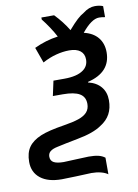

<svg xmlns="http://www.w3.org/2000/svg" viewBox="-144 -732 726 1008"><g transform="rotate(-10 219.5 -228.0)"><path d="M263.7 190.4Q241.7 190.9 179.7 193.8Q117.2 195.8 105.5 195.8Q32.7 195.8 -7.6 164.1Q-47.9 132.3 -47.9 76.7Q-47.9 28.3 -26.9 -1.7Q-5.9 -31.7 39.6 -50.8Q82.5 -68.4 164.1 -81.1Q214.4 -88.9 245.1 -99.4Q275.9 -109.9 291 -127.2Q306.2 -144.5 306.2 -170.9Q306.2 -208.5 277.3 -225.6Q248.5 -242.7 188 -242.7H134.8L151.9 -321.8H210Q277.8 -321.8 311.5 -346.2Q339.8 -366.2 339.8 -401.9Q339.8 -431.6 319.3 -447.8Q298.8 -463.9 260.7 -463.9Q227.1 -463.9 190.4 -454.3Q153.8 -444.8 117.2 -424.8L87.4 -507.8Q148.9 -537.1 214.4 -545.9Q202.1 -569.8 183.6 -597.9Q165 -626 147 -648.4V-659.2H214.8Q257.3 -615.2 286.1 -567.4Q315.4 -601.1 334 -618.2Q352.5 -635.3 369.6 -644.5Q401.4 -669.4 433.1 -669.4Q459.5 -669.4 476.6 -661.6V-603Q460 -606.4 444.8 -606.4Q404.8 -606.4 352.1 -541.5Q400.9 -530.3 426.8 -498.8Q452.6 -467.3 452.6 -420.4Q452.6 -313.5 329.1 -283.7V-280.8Q373 -270.5 397 -241.7Q420.9 -212.9 420.9 -170.4Q420.9 -127.9 404.1 -96.9Q387.2 -65.9 353 -44.9Q310.1 -14.6 223.1 1.5Q151.9 15.1 113.3 23.9Q86.4 29.3 73.7 39.8Q61 50.3 61 67.9Q61 89.8 78.6 99.1Q96.2 108.4 130.9 108.4Q142.1 108.4 200.7 105.5L264.6 103Q295.9 103 316.2 107.9Q336.4 112.8 350.6 124V212.4Q336.4 202.1 314 196.3Q291.5 190.4 263.7 190.4Z"/></g></svg>

Font: Viking Open Sans Light
Style: Bold Italic
Weight: 600
Italic angle: -12°
Foundry: Ascender Corporation
Version: Version 2.000